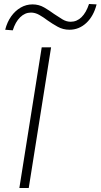

<svg xmlns="http://www.w3.org/2000/svg" viewBox="-20 -942 504 962"><path d="M77 0 189 -705H236L124 0ZM44 -790 6 -793Q16 -832 36 -860Q56 -888 83.5 -904Q111 -920 143 -920Q175 -920 201.5 -904.5Q228 -889 251 -872Q273 -857 293 -845Q313 -833 334 -833Q365 -833 388.5 -856Q412 -879 426 -922L464 -920Q449 -861 412.5 -827Q376 -793 328 -793Q296 -793 269 -808Q242 -823 218 -840Q197 -856 176.5 -867.5Q156 -879 135 -879Q105 -879 81 -855.5Q57 -832 44 -790Z"/></svg>

Font: Nunito Sans 10pt SemiExpanded ExtraLight
Style: Italic
Weight: 250
Width: 6
Italic angle: -9°
Designer: Vernon Adams
Foundry: Vernon Adams
Version: Version 3.101;gftools[0.9.27]